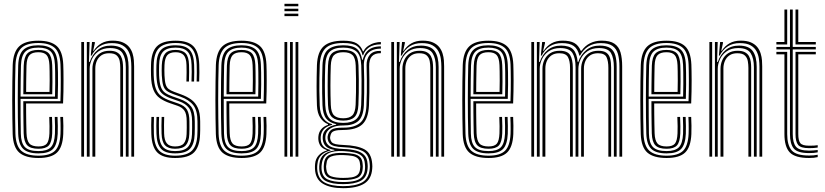

<svg xmlns="http://www.w3.org/2000/svg" viewBox="-20 -820 4320 1005"><path d="M181.5 7Q113.8 7 81.3 -20.9Q48.8 -48.9 46.3 -118.4Q45.3 -153.8 44.7 -199.9Q44 -246 44 -295.9Q44 -345.7 44.7 -393.5Q45.3 -441.3 46.5 -480Q49.2 -547.6 80.4 -577.3Q111.6 -607 180.7 -607Q245.6 -607 276.9 -579.1Q308.2 -551.1 311.1 -482.1Q311.7 -468.3 312.1 -447.1Q312.5 -425.9 312.5 -399.2Q312.6 -372.4 312.1 -341.7Q311.6 -311 310.1 -278.3H116.5Q116.6 -250.1 116.8 -223.3Q117.1 -196.5 117.5 -171.5Q118 -146.5 118.7 -123.3Q120 -84.7 133.6 -69Q147.3 -53.4 181.5 -53.4Q212.6 -53.4 224.8 -67.9Q236.9 -82.4 238.7 -121.9Q239.4 -137.4 239.1 -159.8Q238.9 -182.1 237.7 -208H252.2Q253.4 -181 253.6 -159.3Q253.9 -137.6 253.2 -121.3Q251.3 -75.9 235.4 -58.6Q219.5 -41.3 181.5 -41.3Q140.2 -41.3 122.8 -59.3Q105.4 -77.3 103.9 -122Q103.4 -143.4 102.9 -172.4Q102.5 -201.4 102.2 -232.5Q102 -263.5 102 -290.3H296.3Q297.4 -320.4 297.8 -348.8Q298.2 -377.3 298.1 -402.5Q298 -427.6 297.6 -447.9Q297.2 -468.2 296.6 -481.8Q293.8 -546 265.3 -570.4Q236.7 -594.9 180.7 -594.9Q117.7 -594.9 90.5 -567.4Q63.3 -539.9 61 -479.3Q59.7 -439.9 59.1 -392.6Q58.5 -345.3 58.5 -296.2Q58.5 -247.2 59.2 -201.5Q59.8 -155.8 60.7 -119.5Q62.9 -56.4 91.5 -30.7Q120.1 -5.1 181.5 -5.1Q241.7 -5.1 267.7 -30.8Q293.8 -56.6 296.6 -119.1Q297.1 -130.3 297.2 -144.7Q297.3 -159.1 296.9 -175.3Q296.5 -191.6 295.6 -208H310.1Q311.3 -185.8 311.7 -161.8Q312.1 -137.7 311.1 -118.5Q308.2 -50.4 278.6 -21.7Q249 7 181.5 7ZM181.5 -17.1Q126.5 -17.1 101.9 -40.2Q77.3 -63.3 75.2 -120.1Q74 -158.4 73.5 -205.6Q73 -252.7 73 -302.1Q73 -351.5 73.6 -397.2Q74.2 -442.9 75.3 -478.1Q77.5 -536.3 102.7 -559.6Q127.9 -582.9 180.7 -582.9Q230.3 -582.9 255 -561Q279.7 -539.1 282.1 -481.2Q282.9 -466.1 283.4 -439.4Q283.9 -412.6 283.7 -377.6Q283.5 -342.7 282.1 -302.4H87.6Q87.5 -250.4 87.8 -209.6Q88.1 -168.9 89 -121.1Q89.8 -71.5 110.3 -50.3Q130.8 -29.2 181.5 -29.2Q226.2 -29.2 245.7 -48.9Q265.2 -68.6 267.6 -120.2Q268.3 -137 268.1 -159.6Q267.8 -182.1 266.6 -208H281.1Q282.3 -183.4 282.6 -160.5Q282.9 -137.6 282.1 -119.7Q279.5 -62.7 257.1 -39.9Q234.7 -17.1 181.5 -17.1ZM87.6 -314.5H267.9Q269 -349.5 269 -382.1Q269.1 -414.6 268.7 -440.4Q268.4 -466.2 267.6 -480.7Q265.5 -531.9 244.6 -551.3Q223.7 -570.8 180.7 -570.8Q135 -570.8 113.3 -550.3Q91.6 -529.8 89.7 -477.5Q88.9 -449.7 88.4 -404.7Q87.9 -359.6 87.6 -314.5ZM102.1 -326.6Q102.3 -348.2 102.5 -373.2Q102.6 -398.3 103.1 -424.7Q103.6 -451.1 104.2 -476.7Q105.9 -522.4 123.6 -540.5Q141.2 -558.7 180.7 -558.7Q218.4 -558.7 234.9 -541.1Q251.4 -523.5 253.2 -479.7Q253.7 -467.7 254.1 -445Q254.6 -422.4 254.5 -392.1Q254.5 -361.8 253.5 -326.6ZM116.8 -338.7H239.1Q239.9 -369.6 240 -397.6Q240 -425.6 239.6 -447Q239.1 -468.4 238.7 -479.3Q237 -517.4 223.7 -532Q210.5 -546.6 180.7 -546.6Q148.1 -546.6 134.1 -531.1Q120 -515.6 118.7 -476.2Q118.3 -455.6 117.8 -433.8Q117.4 -412.1 117.1 -388.5Q116.9 -364.9 116.8 -338.7Z M667.5 0V-470.3Q667.5 -490 664.7 -511.6Q661.9 -533.2 651.9 -552Q642 -570.7 621.2 -582.6Q600.5 -594.4 564.7 -594.4Q528.1 -594.4 501.9 -577.5Q475.7 -560.6 459.3 -528.8H455.1L461.6 -600H476.2L476.4 -593.8L467.7 -554.2H470.4Q486.4 -579.3 510.9 -593.3Q535.3 -607.3 568.7 -607.3Q601.9 -607.3 623.2 -597.9Q644.5 -588.5 656.5 -573.1Q668.6 -557.7 674 -539.6Q679.4 -521.6 680.7 -504Q682 -486.5 682 -472.8V0ZM405.5 0V-600H420V0ZM463.7 0V-460.1Q463.7 -484.6 473.4 -506Q483.2 -527.5 503.1 -540.9Q523 -554.3 553.3 -554.3Q577.7 -554.3 591.9 -546.3Q606.2 -538.3 613.1 -525.3Q620 -512.2 622 -496.5Q624.1 -480.9 624.1 -465.5V0H609.6V-464.7Q609.6 -481.8 606.7 -499.5Q603.8 -517.2 591.5 -529.3Q579.2 -541.3 551.4 -541.3Q526.7 -541.3 510.6 -530.3Q494.5 -519.2 486.7 -501Q478.8 -482.8 478.8 -461.2V0ZM434.5 0V-600H448.9L445.7 -495.8H449.4Q462.6 -534.6 490.8 -558.1Q518.9 -581.6 561 -581.3Q612.4 -580.9 632.7 -552.3Q653 -523.7 653 -469.5V0H638.5V-467.9Q638.5 -514.9 621.5 -541.6Q604.5 -568.4 556.3 -568.4Q520.2 -568.4 496.4 -551.7Q472.6 -535.1 460.9 -509.8Q449.2 -484.6 449.2 -459V0Z M896.3 7Q832.4 7 803.4 -22Q774.5 -51 772.1 -118.5Q771.6 -140.2 771.4 -163.5Q771.2 -186.8 772.5 -208H785.9Q784.8 -187.7 784.9 -163.4Q784.9 -139 785.5 -119.2Q787.5 -58 813.3 -31.5Q839.1 -5.1 896.3 -5.1Q958.7 -5.1 985 -31.8Q1011.3 -58.5 1013.1 -116.9Q1013.7 -129.3 1013.8 -139.8Q1013.9 -150.4 1013.8 -161Q1013.7 -171.7 1013.7 -184.2Q1013.7 -241.4 991.5 -269.6Q969.4 -297.9 924.2 -314.1L887 -327.5Q864.6 -335.6 852.1 -345.2Q839.6 -354.8 834.1 -373.1Q828.6 -391.4 826.9 -425.4Q826.3 -438.3 826.3 -451.1Q826.2 -463.9 826.9 -479.3Q829 -521.8 845.2 -540.3Q861.3 -558.7 899.2 -558.7Q934.6 -558.7 951.4 -541Q968.2 -523.2 969.4 -480.1Q969.9 -466.3 970 -443.4Q970.1 -420.5 969 -393.4H955.7Q956.8 -419.5 956.7 -441Q956.6 -462.5 956.1 -479.5Q955.2 -516.1 941.6 -531.4Q927.9 -546.6 899.2 -546.6Q868.9 -546.6 855.6 -531Q842.4 -515.4 841 -479.3Q840.5 -464.7 840.4 -453.3Q840.3 -441.9 841 -425.4Q842.4 -394.5 847.3 -378.3Q852.3 -362.1 862.8 -354.1Q873.3 -346.1 891.1 -339.4L927.9 -325.9Q958.1 -315 980.5 -299Q1002.9 -282.9 1015.3 -255.9Q1027.8 -228.9 1027.8 -184.2Q1027.8 -171.6 1027.9 -160.9Q1028 -150.2 1027.9 -139.7Q1027.8 -129.2 1027.2 -116.7Q1025.2 -53.3 996.4 -23.1Q967.7 7 896.3 7ZM896.3 -17.1Q844.5 -17.1 822.6 -41.7Q800.7 -66.4 799 -119.7Q798.5 -140.4 798.2 -161.5Q798 -182.5 799.2 -208H812.8Q811.4 -182.2 811.7 -159.4Q812.1 -136.7 812.4 -120.2Q813.9 -71.5 833.4 -50.4Q852.8 -29.2 896.3 -29.2Q945 -29.2 964.1 -51.1Q983.3 -72.9 984.9 -117.3Q985.7 -135.9 985.6 -150.7Q985.5 -165.5 985.5 -184.2Q985.5 -232.5 968.7 -255.3Q952 -278 917 -290.1L878.6 -303.5Q850 -313.6 833.1 -326.5Q816.1 -339.4 808.3 -362.3Q800.4 -385.2 798.7 -425.2Q798.1 -442.5 798.3 -453.8Q798.5 -465 798.7 -479.5Q799.7 -533.6 822.3 -558.3Q844.9 -582.9 899.2 -582.9Q949.6 -582.9 972 -559.4Q994.4 -535.9 996.1 -481.4Q996.6 -463.4 996.8 -442.1Q997.1 -420.8 995.9 -393.4H982.3Q983.7 -422.1 983.5 -443.4Q983.3 -464.7 982.7 -481.3Q981.4 -530.1 961.4 -550.4Q941.4 -570.8 899.2 -570.8Q853 -570.8 833.3 -549.2Q813.6 -527.6 812.8 -479.5Q812.6 -464.3 812.4 -453.4Q812.2 -442.6 812.8 -425.2Q814.5 -386.9 821.7 -366.2Q829 -345.6 843.7 -334.8Q858.5 -324 882.7 -315.4L920.7 -302Q961 -287.9 980.3 -262.5Q999.6 -237.2 999.6 -184.2Q999.6 -165.5 999.7 -150.5Q999.8 -135.5 999 -117.1Q997.2 -65.5 974.6 -41.3Q952 -17.1 896.3 -17.1ZM896.3 -41.3Q861.1 -41.3 844 -59.3Q827 -77.3 825.7 -121Q825.4 -139.3 825.1 -161.9Q824.9 -184.4 826.1 -208H839.4Q838.4 -188.1 838.5 -165.3Q838.5 -142.5 839 -121.8Q840 -85.2 853.5 -69.3Q866.9 -53.4 896.3 -53.4Q929.3 -53.4 942.3 -69.5Q955.3 -85.6 956.7 -117.7Q957.7 -135.7 957.5 -150.6Q957.3 -165.5 957.3 -184.2Q957.3 -224 945.2 -241Q933.2 -258 909.6 -266.2L870 -279.8Q838.3 -290.7 816.4 -306.2Q794.6 -321.7 783.1 -349.6Q771.5 -377.5 770.5 -425Q769.9 -443.5 770.1 -456.5Q770.3 -469.5 770.5 -479.7Q771.5 -546.9 800.8 -576.9Q830.1 -607 899.2 -607Q963 -607 991.8 -578.3Q1020.6 -549.5 1022.9 -482.5Q1023.5 -464.1 1023.6 -440Q1023.7 -415.9 1022.5 -393.4H1009.2Q1010.3 -414.3 1010.2 -438.4Q1010.2 -462.4 1009.6 -481.8Q1007.6 -542.4 981.9 -568.7Q956.1 -594.9 899.2 -594.9Q837.7 -594.9 811.6 -567.6Q785.6 -540.3 784.6 -479.7Q784.4 -464.5 784.2 -453.4Q784 -442.2 784.6 -425Q786.3 -381.5 795.6 -356.3Q804.9 -331 824.2 -316.7Q843.4 -302.3 874.3 -291.7L913.3 -278.2Q946.5 -266.7 958.9 -245.5Q971.4 -224.3 971.4 -184.2Q971.4 -173.7 971.5 -163.2Q971.6 -152.6 971.5 -141.4Q971.4 -130.2 970.8 -117.5Q969.4 -78.3 952.9 -59.8Q936.4 -41.3 896.3 -41.3Z M1245 7Q1177.3 7 1144.8 -20.9Q1112.3 -48.9 1109.8 -118.4Q1108.8 -153.8 1108.2 -199.9Q1107.5 -246 1107.5 -295.9Q1107.5 -345.7 1108.2 -393.5Q1108.8 -441.3 1110 -480Q1112.7 -547.6 1143.9 -577.3Q1175.1 -607 1244.2 -607Q1309.1 -607 1340.4 -579.1Q1371.7 -551.1 1374.6 -482.1Q1375.2 -468.3 1375.6 -447.1Q1376 -425.9 1376 -399.2Q1376.1 -372.4 1375.6 -341.7Q1375.1 -311 1373.6 -278.3H1180Q1180.1 -250.1 1180.3 -223.3Q1180.6 -196.5 1181 -171.5Q1181.5 -146.5 1182.2 -123.3Q1183.5 -84.7 1197.1 -69Q1210.8 -53.4 1245 -53.4Q1276.1 -53.4 1288.3 -67.9Q1300.4 -82.4 1302.2 -121.9Q1302.9 -137.4 1302.6 -159.8Q1302.4 -182.1 1301.2 -208H1315.7Q1316.9 -181 1317.1 -159.3Q1317.4 -137.6 1316.7 -121.3Q1314.8 -75.9 1298.9 -58.6Q1283 -41.3 1245 -41.3Q1203.7 -41.3 1186.3 -59.3Q1168.9 -77.3 1167.4 -122Q1166.9 -143.4 1166.4 -172.4Q1166 -201.4 1165.7 -232.5Q1165.5 -263.5 1165.5 -290.3H1359.8Q1360.9 -320.4 1361.3 -348.8Q1361.7 -377.3 1361.6 -402.5Q1361.5 -427.6 1361.1 -447.9Q1360.7 -468.2 1360.1 -481.8Q1357.3 -546 1328.8 -570.4Q1300.2 -594.9 1244.2 -594.9Q1181.2 -594.9 1154 -567.4Q1126.8 -539.9 1124.5 -479.3Q1123.2 -439.9 1122.6 -392.6Q1122 -345.3 1122 -296.2Q1122 -247.2 1122.7 -201.5Q1123.3 -155.8 1124.2 -119.5Q1126.4 -56.4 1155 -30.7Q1183.6 -5.1 1245 -5.1Q1305.2 -5.1 1331.2 -30.8Q1357.3 -56.6 1360.1 -119.1Q1360.6 -130.3 1360.7 -144.7Q1360.8 -159.1 1360.4 -175.3Q1360 -191.6 1359.1 -208H1373.6Q1374.8 -185.8 1375.2 -161.8Q1375.6 -137.7 1374.6 -118.5Q1371.7 -50.4 1342.1 -21.7Q1312.5 7 1245 7ZM1245 -17.1Q1190 -17.1 1165.4 -40.2Q1140.8 -63.3 1138.7 -120.1Q1137.5 -158.4 1137 -205.6Q1136.5 -252.7 1136.5 -302.1Q1136.5 -351.5 1137.1 -397.2Q1137.7 -442.9 1138.8 -478.1Q1141 -536.3 1166.2 -559.6Q1191.4 -582.9 1244.2 -582.9Q1293.8 -582.9 1318.5 -561Q1343.2 -539.1 1345.6 -481.2Q1346.4 -466.1 1346.9 -439.4Q1347.4 -412.6 1347.2 -377.6Q1347 -342.7 1345.6 -302.4H1151.1Q1151 -250.4 1151.3 -209.6Q1151.6 -168.9 1152.5 -121.1Q1153.3 -71.5 1173.8 -50.3Q1194.3 -29.2 1245 -29.2Q1289.7 -29.2 1309.2 -48.9Q1328.7 -68.6 1331.1 -120.2Q1331.8 -137 1331.6 -159.6Q1331.3 -182.1 1330.1 -208H1344.6Q1345.8 -183.4 1346.1 -160.5Q1346.4 -137.6 1345.6 -119.7Q1343 -62.7 1320.6 -39.9Q1298.2 -17.1 1245 -17.1ZM1151.1 -314.5H1331.4Q1332.5 -349.5 1332.5 -382.1Q1332.6 -414.6 1332.2 -440.4Q1331.9 -466.2 1331.1 -480.7Q1329 -531.9 1308.1 -551.3Q1287.2 -570.8 1244.2 -570.8Q1198.5 -570.8 1176.8 -550.3Q1155.1 -529.8 1153.2 -477.5Q1152.4 -449.7 1151.9 -404.7Q1151.4 -359.6 1151.1 -314.5ZM1165.6 -326.6Q1165.8 -348.2 1166 -373.2Q1166.1 -398.3 1166.6 -424.7Q1167.1 -451.1 1167.7 -476.7Q1169.4 -522.4 1187.1 -540.5Q1204.7 -558.7 1244.2 -558.7Q1281.9 -558.7 1298.4 -541.1Q1314.9 -523.5 1316.7 -479.7Q1317.2 -467.7 1317.6 -445Q1318.1 -422.4 1318 -392.1Q1318 -361.8 1317 -326.6ZM1180.3 -338.7H1302.6Q1303.4 -369.6 1303.5 -397.6Q1303.5 -425.6 1303.1 -447Q1302.6 -468.4 1302.2 -479.3Q1300.5 -517.4 1287.2 -532Q1274 -546.6 1244.2 -546.6Q1211.6 -546.6 1197.6 -531.1Q1183.5 -515.6 1182.2 -476.2Q1181.8 -455.6 1181.3 -433.8Q1180.9 -412.1 1180.6 -388.5Q1180.4 -364.9 1180.3 -338.7Z M1469 -787.1V-800H1541.5V-787.1ZM1469 -735.6V-748.5H1541.5V-735.6ZM1469 -761.3V-774.2H1541.5V-761.3ZM1527 0V-600H1541.5V0ZM1469 0V-600H1483.5V0ZM1498 0V-600H1512.5V0Z M1776.3 165Q1708.8 165 1670 141.6Q1631.1 118.2 1628.7 63.6Q1628.3 56 1628.6 49.7Q1628.8 43.4 1629.5 37.5Q1631.5 11.1 1648.9 -7.5Q1666.3 -26.1 1690.2 -31.7V-34.7Q1666.4 -42.9 1657.2 -57Q1648 -71.2 1646.5 -88.5Q1646.1 -93 1646.1 -96.9Q1646.1 -100.7 1646.5 -105.4Q1648.3 -127.2 1660.8 -142.8Q1673.3 -158.3 1696.8 -166.5V-170.1Q1673 -179.4 1656.8 -203.3Q1640.7 -227.2 1639 -267.8Q1638.1 -294 1637.6 -318.5Q1637.1 -343 1637.1 -367.9Q1637.1 -392.9 1637.6 -420.3Q1638.1 -447.8 1639 -479.5Q1641.8 -548.6 1674.3 -577.8Q1706.8 -607 1776.7 -607Q1824.6 -607 1847.4 -592.8Q1870.1 -578.5 1879.6 -551.4H1882.6Q1891.4 -569.2 1907.6 -580Q1923.7 -590.8 1941.7 -595.6Q1959.7 -600.4 1973.6 -600V-587.9Q1933.7 -587.8 1910.9 -571.3Q1888.2 -554.9 1880.9 -530.6H1877.9Q1870.8 -562.8 1849 -578.8Q1827.1 -594.9 1776.7 -594.9Q1712 -594.9 1684.1 -567.6Q1656.1 -540.2 1653.7 -479.7Q1652.5 -443.3 1651.9 -411.1Q1651.4 -378.9 1651.6 -344.7Q1651.9 -310.6 1653.5 -267.9Q1655.4 -223.6 1672.7 -200.3Q1690 -176.9 1718.3 -170.1V-166.5Q1689.1 -159.2 1675 -143.5Q1660.9 -127.9 1658.9 -105.7Q1658.5 -101.7 1658.5 -97.5Q1658.5 -93.2 1658.9 -88.2Q1660.2 -70.2 1670.8 -56.2Q1681.4 -42.1 1709.8 -34.9V-31.9Q1680.6 -25.4 1662.5 -8.4Q1644.4 8.6 1641.7 37.7Q1640.8 44.4 1640.4 49.9Q1639.9 55.3 1640.3 63.7Q1643.2 115.1 1678.3 134.7Q1713.5 154.4 1776.3 154.4Q1840.4 154.4 1875.6 134.7Q1910.8 115.1 1915.3 63.6Q1916.1 56.3 1915.9 50.4Q1915.8 44.5 1915.1 37.2Q1911.4 -12.9 1876.9 -30Q1842.4 -47 1778.7 -49.4Q1747.7 -50.5 1730.7 -55.3Q1713.6 -60.2 1706.1 -68.5Q1698.5 -76.9 1696 -88.3Q1694.8 -92.9 1694.6 -97.4Q1694.3 -101.8 1694.9 -105.6Q1698.8 -130 1714.9 -141.2Q1731.1 -152.3 1776.7 -151.8Q1834.3 -151.3 1864.7 -176.6Q1895 -201.9 1898 -266.5Q1899.7 -304.5 1900.1 -336.4Q1900.5 -368.4 1900.2 -402Q1899.8 -435.6 1898.8 -478.3Q1898.1 -511.7 1916.1 -533.3Q1934.2 -554.9 1973.6 -553.7V-541.6Q1941.4 -542.1 1926.5 -525.1Q1911.7 -508.1 1912.3 -470.8Q1913.1 -433 1913.4 -400.2Q1913.6 -367.4 1913.3 -335.1Q1913 -302.9 1911.3 -267.2Q1907.9 -198.5 1876.7 -169.3Q1845.5 -140.1 1776.7 -139.7Q1747.4 -139.7 1733.3 -135.5Q1719.3 -131.3 1714.5 -123.1Q1709.7 -115 1708.1 -103.1Q1707.8 -101.3 1707.8 -98.2Q1707.9 -95.1 1708.6 -92.2Q1710.7 -81.7 1716.8 -75.2Q1722.9 -68.7 1737.4 -65.4Q1751.9 -62.2 1778.8 -61.1Q1849.7 -58.6 1887 -38.7Q1924.3 -18.7 1928.3 37.5Q1929 46.1 1929 50.9Q1929 55.7 1928.3 63.6Q1924.4 117.9 1886 141.4Q1847.5 165 1776.3 165ZM1776.3 132.8Q1814.2 132.8 1838.8 126.3Q1863.5 119.9 1876.2 104.7Q1888.9 89.6 1890.6 63.8Q1891.2 57 1891 51.2Q1890.9 45.5 1890 37.4Q1888.1 11 1874.5 -2.5Q1860.8 -16 1836.6 -21.5Q1812.5 -27 1778.8 -29Q1725.6 -32.3 1697.7 -16.7Q1669.7 -1.2 1664.4 37.4Q1663.3 44.2 1662.9 50.4Q1662.5 56.5 1663 64.1Q1665.7 105.7 1695.4 119.3Q1725.1 132.8 1776.3 132.8ZM1776.3 122.4Q1729.4 122.4 1703.4 111.1Q1677.4 99.8 1675.1 64Q1674.4 57.8 1674.6 50.7Q1674.8 43.6 1675.8 36.9Q1679.4 1.2 1706.2 -10.1Q1732.9 -21.3 1779.6 -19.5Q1808.9 -18.4 1830.2 -14.3Q1851.6 -10.1 1864 1.6Q1876.4 13.4 1878.1 37.5Q1879.2 45.6 1879.2 51.4Q1879.1 57.2 1878.3 64.1Q1875.4 100.3 1849.1 111.3Q1822.8 122.4 1776.3 122.4ZM1776.3 111.3Q1801.8 111.3 1820.9 108.2Q1840 105.2 1851.5 95.1Q1862.9 85 1864.7 64.2Q1866.1 57.1 1865.9 50.9Q1865.7 44.8 1864.3 37.5Q1862.9 17.4 1851.7 8.1Q1840.6 -1.2 1821.9 -4.3Q1803.3 -7.3 1778.8 -8.2Q1737.4 -10.1 1714 -0.9Q1690.7 8.2 1688.8 37.4Q1687.2 43.5 1686.9 50.8Q1686.7 58.1 1687.9 64.2Q1690.6 94.9 1713.8 103.1Q1737 111.3 1776.3 111.3ZM1776.3 143.9Q1717.4 143.9 1685.5 127.5Q1653.6 111.1 1651 64Q1650.5 56.2 1651 50.1Q1651.4 44.1 1652.2 37.5Q1655.1 6.7 1674.1 -10.3Q1693.1 -27.3 1730.3 -32.4V-35.4Q1698.3 -40.8 1685.4 -54.4Q1672.5 -68 1669.8 -88.3Q1669.2 -93.5 1669.2 -96.9Q1669.1 -100.3 1669.4 -105.7Q1670.2 -129.1 1689.7 -145.7Q1709.1 -162.2 1739.7 -167.3V-170.3Q1704.8 -177.3 1687.3 -200Q1669.9 -222.6 1668 -268.9Q1666.8 -300 1666.3 -332.5Q1665.9 -365.1 1666.2 -401.1Q1666.6 -437.2 1668 -478.6Q1670.3 -537.4 1696.8 -560.1Q1723.4 -582.9 1776.7 -582.9Q1824.8 -582.9 1846.8 -565.2Q1868.8 -547.6 1875.6 -506.9H1878.7Q1884.8 -530.3 1896.6 -545.8Q1908.5 -561.4 1927.5 -569.3Q1946.6 -577.2 1973.6 -577.4V-565.3Q1930.2 -565.8 1906.5 -541.9Q1882.9 -517.9 1884.7 -474.2Q1886.1 -436 1886.4 -400.8Q1886.7 -365.6 1886.3 -332.8Q1886 -300.1 1884.6 -269.4Q1881.7 -208 1854.2 -185.4Q1826.7 -162.8 1776.7 -163.2Q1749.1 -163.5 1729 -156.7Q1708.9 -149.9 1697.4 -137.5Q1685.9 -125.1 1683.5 -108.1Q1682.9 -103 1682.8 -98.2Q1682.8 -93.4 1683.5 -88.7Q1687.2 -65.7 1707.6 -53.8Q1728.1 -41.9 1778.8 -40.1Q1817.2 -38.9 1844.4 -31.6Q1871.6 -24.3 1886.9 -7.9Q1902.2 8.5 1904 37.6Q1904.7 44.9 1904.8 50.3Q1904.9 55.6 1904.1 63.9Q1900.3 109.8 1867.5 126.9Q1834.7 143.9 1776.3 143.9ZM1776.7 -176.7Q1823.1 -176.7 1845.6 -197.3Q1868.2 -218 1870.5 -270Q1871.7 -298.2 1872.2 -331.5Q1872.7 -364.7 1872.5 -401.7Q1872.3 -438.8 1870.9 -478.1Q1869.1 -530.2 1845.6 -550.5Q1822.1 -570.8 1776.7 -570.8Q1728.7 -570.8 1706.7 -550Q1684.6 -529.2 1682.5 -477.8Q1680.4 -421.1 1680.5 -369.2Q1680.7 -317.3 1682.5 -269.6Q1684.8 -219.4 1706.9 -198Q1729.1 -176.7 1776.7 -176.7ZM1776.7 -188.8Q1738.3 -188.8 1718.6 -206.1Q1699 -223.4 1697 -270.1Q1695.1 -317.8 1695.1 -372.4Q1695.2 -426.9 1697 -477.1Q1698.8 -523.8 1718 -541.2Q1737.2 -558.7 1776.7 -558.7Q1817.7 -558.7 1836.2 -540.9Q1854.7 -523.1 1856.4 -477.7Q1857.8 -440.7 1858.1 -404.6Q1858.4 -368.5 1857.9 -334.7Q1857.4 -301 1856 -270.6Q1853.9 -224.5 1835 -206.7Q1816.1 -188.8 1776.7 -188.8ZM1776.7 -200.9Q1809.5 -200.9 1824.5 -216.3Q1839.6 -231.7 1841.5 -271.6Q1842.9 -302 1843.4 -336.5Q1843.9 -370.9 1843.6 -406.7Q1843.3 -442.5 1841.9 -477Q1840.4 -516.8 1825.2 -531.7Q1810.1 -546.6 1776.7 -546.6Q1743.9 -546.6 1728.5 -531.6Q1713.1 -516.6 1711.5 -476.4Q1709.7 -426.3 1709.6 -373.1Q1709.6 -319.9 1711.5 -270.9Q1713.1 -230.4 1729 -215.6Q1744.9 -200.9 1776.7 -200.9Z M2290.3 0V-470.3Q2290.3 -490 2287.5 -511.6Q2284.6 -533.2 2274.7 -552Q2264.7 -570.7 2244 -582.6Q2223.3 -594.4 2187.4 -594.4Q2150.9 -594.4 2124.6 -577.5Q2098.4 -560.6 2082 -528.8H2077.9L2084.4 -600H2099L2099.1 -593.8L2090.4 -554.2H2093.1Q2109.1 -579.3 2133.6 -593.3Q2158.1 -607.3 2191.4 -607.3Q2224.6 -607.3 2245.9 -597.9Q2267.2 -588.5 2279.3 -573.1Q2291.3 -557.7 2296.7 -539.6Q2302.2 -521.6 2303.5 -504Q2304.7 -486.5 2304.7 -472.8V0ZM2028.2 0V-600H2042.7V0ZM2086.4 0V-460.1Q2086.4 -484.6 2096.2 -506Q2105.9 -527.5 2125.8 -540.9Q2145.8 -554.3 2176.1 -554.3Q2200.4 -554.3 2214.7 -546.3Q2229 -538.3 2235.8 -525.3Q2242.7 -512.2 2244.8 -496.5Q2246.9 -480.9 2246.9 -465.5V0H2232.4V-464.7Q2232.4 -481.8 2229.4 -499.5Q2226.5 -517.2 2214.2 -529.3Q2201.9 -541.3 2174.2 -541.3Q2149.5 -541.3 2133.4 -530.3Q2117.3 -519.2 2109.4 -501Q2101.6 -482.8 2101.6 -461.2V0ZM2057.2 0V-600H2071.7L2068.4 -495.8H2072.2Q2085.3 -534.6 2113.5 -558.1Q2141.7 -581.6 2183.7 -581.3Q2235.2 -580.9 2255.5 -552.3Q2275.8 -523.7 2275.8 -469.5V0H2261.3V-467.9Q2261.3 -514.9 2244.3 -541.6Q2227.2 -568.4 2179.1 -568.4Q2143 -568.4 2119.2 -551.7Q2095.3 -535.1 2083.6 -509.8Q2071.9 -484.6 2071.9 -459V0Z M2537.3 7Q2469.5 7 2437 -20.9Q2404.5 -48.9 2402 -118.4Q2401 -153.8 2400.4 -199.9Q2399.8 -246 2399.8 -295.9Q2399.8 -345.7 2400.4 -393.5Q2401 -441.3 2402.2 -480Q2404.9 -547.6 2436.2 -577.3Q2467.4 -607 2536.4 -607Q2601.4 -607 2632.7 -579.1Q2664 -551.1 2666.9 -482.1Q2667.5 -468.3 2667.8 -447.1Q2668.2 -425.9 2668.3 -399.2Q2668.4 -372.4 2667.8 -341.7Q2667.3 -311 2665.9 -278.3H2472.3Q2472.3 -250.1 2472.6 -223.3Q2472.8 -196.5 2473.3 -171.5Q2473.8 -146.5 2474.4 -123.3Q2475.7 -84.7 2489.4 -69Q2503.1 -53.4 2537.3 -53.4Q2568.3 -53.4 2580.5 -67.9Q2592.7 -82.4 2594.4 -121.9Q2595.1 -137.4 2594.9 -159.8Q2594.6 -182.1 2593.4 -208H2607.9Q2609.1 -181 2609.4 -159.3Q2609.6 -137.6 2608.9 -121.3Q2607.1 -75.9 2591.2 -58.6Q2575.3 -41.3 2537.3 -41.3Q2495.9 -41.3 2478.5 -59.3Q2461.2 -77.3 2459.7 -122Q2459.2 -143.4 2458.7 -172.4Q2458.2 -201.4 2458 -232.5Q2457.8 -263.5 2457.8 -290.3H2652Q2653.2 -320.4 2653.5 -348.8Q2653.9 -377.3 2653.8 -402.5Q2653.7 -427.6 2653.3 -447.9Q2653 -468.2 2652.4 -481.8Q2649.6 -546 2621 -570.4Q2592.5 -594.9 2536.4 -594.9Q2473.5 -594.9 2446.3 -567.4Q2419.1 -539.9 2416.7 -479.3Q2415.5 -439.9 2414.9 -392.6Q2414.3 -345.3 2414.3 -296.2Q2414.3 -247.2 2414.9 -201.5Q2415.5 -155.8 2416.5 -119.5Q2418.7 -56.4 2447.3 -30.7Q2475.8 -5.1 2537.3 -5.1Q2597.4 -5.1 2623.5 -30.8Q2649.6 -56.6 2652.4 -119.1Q2652.9 -130.3 2652.9 -144.7Q2653 -159.1 2652.6 -175.3Q2652.3 -191.6 2651.4 -208H2665.9Q2667 -185.8 2667.4 -161.8Q2667.8 -137.7 2666.9 -118.5Q2664 -50.4 2634.3 -21.7Q2604.7 7 2537.3 7ZM2537.3 -17.1Q2482.2 -17.1 2457.6 -40.2Q2433 -63.3 2431 -120.1Q2429.8 -158.4 2429.3 -205.6Q2428.8 -252.7 2428.8 -302.1Q2428.8 -351.5 2429.4 -397.2Q2430 -442.9 2431 -478.1Q2433.2 -536.3 2458.4 -559.6Q2483.6 -582.9 2536.4 -582.9Q2586 -582.9 2610.7 -561Q2635.4 -539.1 2637.9 -481.2Q2638.7 -466.1 2639.1 -439.4Q2639.6 -412.6 2639.4 -377.6Q2639.2 -342.7 2637.9 -302.4H2443.3Q2443.3 -250.4 2443.6 -209.6Q2443.9 -168.9 2444.7 -121.1Q2445.5 -71.5 2466 -50.3Q2486.5 -29.2 2537.3 -29.2Q2582 -29.2 2601.5 -48.9Q2621 -68.6 2623.4 -120.2Q2624.1 -137 2623.8 -159.6Q2623.6 -182.1 2622.4 -208H2636.9Q2638 -183.4 2638.3 -160.5Q2638.6 -137.6 2637.9 -119.7Q2635.2 -62.7 2612.8 -39.9Q2590.4 -17.1 2537.3 -17.1ZM2443.4 -314.5H2623.7Q2624.7 -349.5 2624.8 -382.1Q2624.9 -414.6 2624.5 -440.4Q2624.1 -466.2 2623.4 -480.7Q2621.2 -531.9 2600.3 -551.3Q2579.5 -570.8 2536.4 -570.8Q2490.7 -570.8 2469 -550.3Q2447.3 -529.8 2445.5 -477.5Q2444.6 -449.7 2444.1 -404.7Q2443.6 -359.6 2443.4 -314.5ZM2457.8 -326.6Q2458.1 -348.2 2458.2 -373.2Q2458.4 -398.3 2458.9 -424.7Q2459.3 -451.1 2460 -476.7Q2461.7 -522.4 2479.3 -540.5Q2497 -558.7 2536.4 -558.7Q2574.2 -558.7 2590.6 -541.1Q2607.1 -523.5 2608.9 -479.7Q2609.4 -467.7 2609.9 -445Q2610.4 -422.4 2610.3 -392.1Q2610.2 -361.8 2609.2 -326.6ZM2472.6 -338.7H2594.9Q2595.7 -369.6 2595.7 -397.6Q2595.8 -425.6 2595.3 -447Q2594.9 -468.4 2594.4 -479.3Q2592.7 -517.4 2579.5 -532Q2566.3 -546.6 2536.4 -546.6Q2503.9 -546.6 2489.8 -531.1Q2475.8 -515.6 2474.5 -476.2Q2474 -455.6 2473.6 -433.8Q2473.1 -412.1 2472.9 -388.5Q2472.6 -364.9 2472.6 -338.7Z M3222.3 0V-470.3Q3222.3 -509.6 3214.6 -537.3Q3206.8 -565 3185.8 -579.7Q3164.8 -594.4 3124.3 -594.4Q3087.3 -594.4 3059.4 -576.8Q3031.6 -559.1 3016.2 -528.8H3012.6Q3004.5 -564.1 2983 -579.3Q2961.5 -594.4 2920.8 -594.4Q2884 -594.4 2857.7 -577.5Q2831.4 -560.6 2815 -528.8H2810.9L2817.8 -600H2832.4L2832.5 -593.4L2823 -554.2H2826.1Q2842.1 -579.3 2866.8 -593.3Q2891.5 -607.3 2924.8 -607.3Q2963.9 -607.3 2986 -595Q3008.1 -582.6 3019.9 -554.2H3023.9Q3041.9 -580.4 3069 -593.8Q3096.1 -607.3 3128.3 -607.3Q3172.8 -607.3 3196.2 -591.3Q3219.6 -575.4 3228.2 -545.3Q3236.7 -515.3 3236.7 -472.8V0ZM2761.2 0V-600H2775.7V0ZM2819.4 0V-460.1Q2819.4 -484.6 2829.3 -506Q2839.2 -527.5 2859.2 -540.9Q2879.2 -554.3 2909.5 -554.3Q2951.1 -554.3 2964.7 -531Q2978.3 -507.7 2978.3 -465.5V0H2963.8V-464.7Q2963.8 -501.6 2952.7 -521.4Q2941.6 -541.3 2907.6 -541.3Q2882.9 -541.3 2866.7 -530.3Q2850.6 -519.2 2842.6 -501Q2834.6 -482.8 2834.6 -461.2V0ZM2790.2 0V-600H2804.7L2801.4 -495.8H2805.2Q2818.3 -534.6 2846.6 -558Q2874.9 -581.4 2917.2 -581.3Q2960.5 -581.1 2980.1 -561.2Q2999.7 -541.2 3003.8 -495.8H3006.9Q3020 -534.4 3048.8 -558Q3077.5 -581.6 3119.8 -581.3Q3155.3 -581.1 3174.3 -568.3Q3193.2 -555.4 3200.5 -530.6Q3207.8 -505.8 3207.8 -469.5V0H3193.3V-467.9Q3193.3 -516.4 3178.1 -542.4Q3162.9 -568.4 3115.1 -568.4Q3079 -568.4 3055 -551.7Q3031 -535.1 3019.2 -509.8Q3007.4 -484.6 3007.4 -459V0H2992.7V-467.9Q2992.7 -516.4 2976.6 -542.4Q2960.5 -568.4 2912.5 -568.4Q2876.4 -568.4 2852.4 -551.7Q2828.4 -535.1 2816.7 -509.8Q2804.9 -484.6 2804.9 -459V0ZM3021.9 0V-459.9Q3021.9 -484.6 3031.8 -506Q3041.8 -527.5 3061.8 -540.9Q3081.8 -554.3 3112.1 -554.3Q3140 -554.3 3154.3 -543.8Q3168.7 -533.3 3173.8 -513.4Q3178.9 -493.6 3178.9 -465.5V0H3164.4V-464.7Q3164.4 -500.2 3154.7 -520.8Q3145 -541.3 3110.2 -541.3Q3085.5 -541.3 3069.1 -530.3Q3052.6 -519.2 3044.4 -501Q3036.3 -482.8 3036.3 -461.2V0Z M3469.3 7Q3401.5 7 3369 -20.9Q3336.5 -48.9 3334 -118.4Q3333 -153.8 3332.4 -199.9Q3331.8 -246 3331.8 -295.9Q3331.8 -345.7 3332.4 -393.5Q3333 -441.3 3334.2 -480Q3336.9 -547.6 3368.2 -577.3Q3399.4 -607 3468.4 -607Q3533.4 -607 3564.7 -579.1Q3596 -551.1 3598.9 -482.1Q3599.5 -468.3 3599.8 -447.1Q3600.2 -425.9 3600.3 -399.2Q3600.4 -372.4 3599.8 -341.7Q3599.3 -311 3597.9 -278.3H3404.3Q3404.3 -250.1 3404.6 -223.3Q3404.8 -196.5 3405.3 -171.5Q3405.8 -146.5 3406.4 -123.3Q3407.7 -84.7 3421.4 -69Q3435.1 -53.4 3469.3 -53.4Q3500.3 -53.4 3512.5 -67.9Q3524.7 -82.4 3526.4 -121.9Q3527.1 -137.4 3526.9 -159.8Q3526.6 -182.1 3525.4 -208H3539.9Q3541.1 -181 3541.4 -159.3Q3541.6 -137.6 3540.9 -121.3Q3539.1 -75.9 3523.2 -58.6Q3507.3 -41.3 3469.3 -41.3Q3427.9 -41.3 3410.5 -59.3Q3393.2 -77.3 3391.7 -122Q3391.2 -143.4 3390.7 -172.4Q3390.2 -201.4 3390 -232.5Q3389.8 -263.5 3389.8 -290.3H3584Q3585.2 -320.4 3585.5 -348.8Q3585.9 -377.3 3585.8 -402.5Q3585.7 -427.6 3585.3 -447.9Q3585 -468.2 3584.4 -481.8Q3581.6 -546 3553 -570.4Q3524.5 -594.9 3468.4 -594.9Q3405.5 -594.9 3378.3 -567.4Q3351.1 -539.9 3348.7 -479.3Q3347.5 -439.9 3346.9 -392.6Q3346.3 -345.3 3346.3 -296.2Q3346.3 -247.2 3346.9 -201.5Q3347.5 -155.8 3348.5 -119.5Q3350.7 -56.4 3379.3 -30.7Q3407.8 -5.1 3469.3 -5.1Q3529.4 -5.1 3555.5 -30.8Q3581.6 -56.6 3584.4 -119.1Q3584.9 -130.3 3584.9 -144.7Q3585 -159.1 3584.6 -175.3Q3584.3 -191.6 3583.4 -208H3597.9Q3599 -185.8 3599.4 -161.8Q3599.8 -137.7 3598.9 -118.5Q3596 -50.4 3566.3 -21.7Q3536.7 7 3469.3 7ZM3469.3 -17.1Q3414.2 -17.1 3389.6 -40.2Q3365 -63.3 3363 -120.1Q3361.8 -158.4 3361.3 -205.6Q3360.8 -252.7 3360.8 -302.1Q3360.8 -351.5 3361.4 -397.2Q3362 -442.9 3363 -478.1Q3365.2 -536.3 3390.4 -559.6Q3415.6 -582.9 3468.4 -582.9Q3518 -582.9 3542.7 -561Q3567.4 -539.1 3569.9 -481.2Q3570.7 -466.1 3571.1 -439.4Q3571.6 -412.6 3571.4 -377.6Q3571.2 -342.7 3569.9 -302.4H3375.3Q3375.3 -250.4 3375.6 -209.6Q3375.9 -168.9 3376.7 -121.1Q3377.5 -71.5 3398 -50.3Q3418.5 -29.2 3469.3 -29.2Q3514 -29.2 3533.5 -48.9Q3553 -68.6 3555.4 -120.2Q3556.1 -137 3555.8 -159.6Q3555.6 -182.1 3554.4 -208H3568.9Q3570 -183.4 3570.3 -160.5Q3570.6 -137.6 3569.9 -119.7Q3567.2 -62.7 3544.8 -39.9Q3522.4 -17.1 3469.3 -17.1ZM3375.4 -314.5H3555.7Q3556.7 -349.5 3556.8 -382.1Q3556.9 -414.6 3556.5 -440.4Q3556.1 -466.2 3555.4 -480.7Q3553.2 -531.9 3532.3 -551.3Q3511.5 -570.8 3468.4 -570.8Q3422.7 -570.8 3401 -550.3Q3379.3 -529.8 3377.5 -477.5Q3376.6 -449.7 3376.1 -404.7Q3375.6 -359.6 3375.4 -314.5ZM3389.8 -326.6Q3390.1 -348.2 3390.2 -373.2Q3390.4 -398.3 3390.9 -424.7Q3391.3 -451.1 3392 -476.7Q3393.7 -522.4 3411.3 -540.5Q3429 -558.7 3468.4 -558.7Q3506.2 -558.7 3522.6 -541.1Q3539.1 -523.5 3540.9 -479.7Q3541.4 -467.7 3541.9 -445Q3542.4 -422.4 3542.3 -392.1Q3542.2 -361.8 3541.2 -326.6ZM3404.6 -338.7H3526.9Q3527.7 -369.6 3527.7 -397.6Q3527.8 -425.6 3527.3 -447Q3526.9 -468.4 3526.4 -479.3Q3524.7 -517.4 3511.5 -532Q3498.3 -546.6 3468.4 -546.6Q3435.9 -546.6 3421.8 -531.1Q3407.8 -515.6 3406.5 -476.2Q3406 -455.6 3405.6 -433.8Q3405.1 -412.1 3404.9 -388.5Q3404.6 -364.9 3404.6 -338.7Z M3955.3 0V-470.3Q3955.3 -490 3952.5 -511.6Q3949.6 -533.2 3939.7 -552Q3929.7 -570.7 3909 -582.6Q3888.3 -594.4 3852.4 -594.4Q3815.9 -594.4 3789.6 -577.5Q3763.4 -560.6 3747 -528.8H3742.9L3749.4 -600H3764L3764.1 -593.8L3755.4 -554.2H3758.1Q3774.1 -579.3 3798.6 -593.3Q3823.1 -607.3 3856.4 -607.3Q3889.6 -607.3 3910.9 -597.9Q3932.2 -588.5 3944.3 -573.1Q3956.3 -557.7 3961.7 -539.6Q3967.2 -521.6 3968.5 -504Q3969.7 -486.5 3969.7 -472.8V0ZM3693.2 0V-600H3707.7V0ZM3751.4 0V-460.1Q3751.4 -484.6 3761.2 -506Q3770.9 -527.5 3790.8 -540.9Q3810.8 -554.3 3841.1 -554.3Q3865.4 -554.3 3879.7 -546.3Q3894 -538.3 3900.8 -525.3Q3907.7 -512.2 3909.8 -496.5Q3911.9 -480.9 3911.9 -465.5V0H3897.4V-464.7Q3897.4 -481.8 3894.4 -499.5Q3891.5 -517.2 3879.2 -529.3Q3866.9 -541.3 3839.2 -541.3Q3814.5 -541.3 3798.4 -530.3Q3782.3 -519.2 3774.4 -501Q3766.6 -482.8 3766.6 -461.2V0ZM3722.2 0V-600H3736.7L3733.4 -495.8H3737.2Q3750.3 -534.6 3778.5 -558.1Q3806.7 -581.6 3848.7 -581.3Q3900.2 -580.9 3920.5 -552.3Q3940.8 -523.7 3940.8 -469.5V0H3926.3V-467.9Q3926.3 -514.9 3909.3 -541.6Q3892.2 -568.4 3844.1 -568.4Q3808 -568.4 3784.2 -551.7Q3760.3 -535.1 3748.6 -509.8Q3736.9 -484.6 3736.9 -459V0Z M4215.2 -18.7Q4154.2 -18.7 4134.6 -43Q4115 -67.3 4115 -118.5V-561.3H4043.9V-574.2H4115V-770H4129.5V-574.2H4250.2V-561.3H4129.5V-118.5Q4129.5 -72.2 4146.6 -51.9Q4163.7 -31.6 4215.2 -31.6Q4225.8 -31.6 4237.2 -32.5Q4248.6 -33.3 4260.2 -34.9V-22.6Q4250.2 -20.5 4238.6 -19.6Q4227 -18.7 4215.2 -18.7ZM4215.2 7Q4141.9 7 4114 -22.2Q4086 -51.4 4086 -118.5V-535.6H4043.9V-548.5H4100.5V-118.5Q4100.5 -59.7 4124 -32.8Q4147.5 -5.9 4215.2 -5.9Q4227.2 -5.9 4238.8 -6.8Q4250.4 -7.8 4260.2 -10.1V2.4Q4242.4 7 4215.2 7ZM4215.2 -44.5Q4171.6 -44.5 4157.8 -61.3Q4144 -78.2 4144 -118.5V-548.5H4250.2V-535.6H4158.5V-118.5Q4158.5 -84.4 4169.1 -70.9Q4179.6 -57.4 4215.2 -57.4Q4229.2 -57.4 4240.8 -57.9Q4252.4 -58.5 4260.2 -60V-47.7Q4251 -46.2 4239.5 -45.3Q4228.1 -44.5 4215.2 -44.5ZM4043.9 -587.1V-600H4086V-770H4100.5V-587.1ZM4144 -587.1V-770H4158.5V-600H4250.2V-587.1Z"/></svg>

Font: Big Shoulders Inline Thin
Style: Regular
Weight: 100
Designer: Patric King
Foundry: XO Type Co
Version: Version 2.002